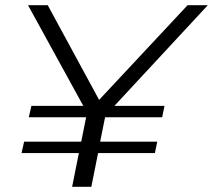

<svg xmlns="http://www.w3.org/2000/svg" viewBox="-20 -720 821 740"><path d="M258 0 284 -130H63L73 -174H293L312 -268H91L101 -312H301L88 -700H164L362 -335L703 -700H781L421 -312H614L605 -268H385L366 -174H586L577 -130H358L332 0Z"/></svg>

Font: Montserrat
Style: Italic
Weight: 400
Italic angle: -11.3°
Designer: Julieta Ulanovsky
Foundry: Julieta Ulanovsky
Version: Version 9.000; ttfautohint (v1.8.4.7-5d5b)